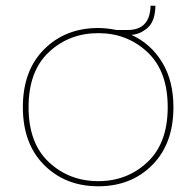

<svg xmlns="http://www.w3.org/2000/svg" viewBox="-20 -645 687 672"><path d="M587 -270Q587 -142 513 -67.5Q439 7 324 7Q209 7 134.5 -67.5Q60 -142 60 -270Q60 -398 134.5 -472.5Q209 -547 324 -547Q353 -547 388 -540H427Q505 -540 507 -625H524Q523 -571 497 -548Q471 -525 440 -523Q508 -492 547.5 -427Q587 -362 587 -270ZM324 -11Q425 -11 496 -77.5Q567 -144 567 -270Q567 -396 496 -462.5Q425 -529 324 -529Q222 -529 151 -462.5Q80 -396 80 -270Q80 -144 151 -77.5Q222 -11 324 -11Z"/></svg>

Font: SVN-Poppins Thin
Style: Regular
Weight: 100
Designer: Ninad Kale (Devanagari), Jonny Pinhorn (Latin)
Foundry: Indian Type Foundry
Version: Version 3.002 2017